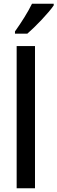

<svg xmlns="http://www.w3.org/2000/svg" viewBox="-20 -1006 307 1026"><path d="M267 -977V-986H151C129 -941 95 -887 60 -838V-826H126C170 -864 240 -937 267 -977ZM167 0V-760H69V0Z"/></svg>

Font: Noto Sans Thai Cond Med
Style: Regular
Weight: 500
Width: 3
Designer: Monotype Design Team
Foundry: Monotype Imaging Inc.
Version: Version 2.002